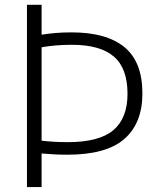

<svg xmlns="http://www.w3.org/2000/svg" viewBox="-20 -760 650 780"><path d="M89.5 0V-740.5H149V-619Q173 -623 203.5 -625.8Q234 -628.5 271 -628.5Q412 -628.5 485.2 -568.8Q558.5 -509 558.5 -380.5Q558.5 -259.5 485.2 -195.5Q412 -131.5 253.5 -131.5Q226 -131.5 201.2 -132.8Q176.5 -134 149 -136.5V0ZM254.5 -182.5Q383 -182.5 440.5 -231.2Q498 -280 498 -379Q498 -483 442.2 -530.5Q386.5 -578 273 -578Q238 -578 207.8 -575.5Q177.5 -573 149 -568V-188.5Q175 -185.5 200.2 -184Q225.5 -182.5 254.5 -182.5Z"/></svg>

Font: Encode Sans SC Light
Style: Regular
Weight: 300
Version: Version 3.002